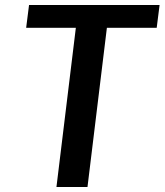

<svg xmlns="http://www.w3.org/2000/svg" viewBox="-20 -747 658 767"><path d="M205.5 0 283 -636H84.5L96 -727H617.5L606 -636H407L329.5 0Z"/></svg>

Font: Expletus Sans SemiBold
Style: Italic
Weight: 600
Italic angle: -7°
Version: Version 7.500